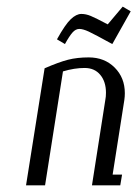

<svg xmlns="http://www.w3.org/2000/svg" viewBox="-20 -556 412 576"><path d="M58.1 0 113.8 -351.1Q156.2 -369.6 183.8 -376.7Q211.4 -383.8 246.1 -383.8Q293.5 -383.8 324 -353.3Q354.5 -322.8 354.5 -276.4Q354.5 -266.1 353 -255.9L317.9 -32.2H346.2L340.8 0H255.9L295.9 -255.9Q297.9 -265.6 297.9 -277.8Q297.9 -311 280.8 -331.5Q263.7 -352.1 233.9 -352.1Q203.1 -352.1 168.9 -341.8L115.2 0ZM150.9 -438Q175.8 -482.9 192.4 -498.5Q209 -514.2 224.1 -514.2Q237.8 -514.2 252.4 -508.1Q267.1 -502 303.2 -482.9L348.1 -536.1L372.1 -522L316.9 -423.8Q263.7 -453.1 246.3 -461.2Q229 -469.2 217.8 -469.2Q207 -469.2 197.5 -458.5Q188 -447.8 174.8 -423.8Z"/></svg>

Font: Gawaa
Style: Italic
Weight: 400
Designer: T. Christopher White
Version: Version 1.0